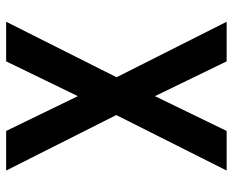

<svg xmlns="http://www.w3.org/2000/svg" viewBox="-88 -688 775 640"><g transform="rotate(-90 300.0 -367.5)"><path d="M52 0 237 -368 52 -735H184L300 -496L416 -735H548L363 -367L548 0H416L300 -239L184 0Z"/></g></svg>

Font: Zed Sans Extended
Style: Bold
Weight: 700
Width: 7
Designer: Belleve Invis
Foundry: Belleve Invis
Version: Version 1.0.0; ttfautohint (v1.8.4)